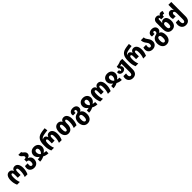

<svg xmlns="http://www.w3.org/2000/svg" viewBox="946 -3871 7222 7222"><g transform="rotate(-45 4557.0 -260.0)"><path d="M99 0H245C211 -83 195 -176 195 -276C195 -389 211 -436 253 -436C289 -436 302 -399 302 -311V-166H450V-311C450 -399 463 -436 500 -436C544 -436 558 -380 558 -279C558 -184 542 -85 507 0H653C696 -100 712 -180 712 -282C712 -452 642 -560 521 -560C449 -560 399 -522 378 -451H374C353 -521 304 -560 231 -560C109 -560 41 -451 41 -282C41 -178 56 -104 99 0Z M1009 10C1151 10 1233 -88 1233 -224C1233 -338 1166 -401 1092 -419V-422C1166 -439 1211 -481 1211 -551C1211 -614 1173 -650 1137 -679C1103 -706 1078 -728 1077 -761L925 -760C925 -682 961 -646 998 -618C1030 -593 1056 -569 1056 -534C1056 -501 1039 -480 992 -480H961V-358H994C1048 -358 1079 -315 1079 -234C1079 -156 1058 -113 1008 -113C961 -113 938 -151 938 -207C938 -237 941 -261 947 -286H805C794 -253 788 -227 788 -187C788 -65 881 10 1009 10Z M1325 0C1408 0 1482 -24 1546 -58C1610 -24 1684 0 1769 0V-123C1738 -123 1697 -126 1654 -139V-142C1737 -192 1779 -266 1779 -347C1779 -460 1698 -560 1547 -560C1395 -560 1315 -460 1315 -347C1315 -266 1356 -192 1439 -142V-139C1393 -126 1355 -123 1325 -123ZM1547 -181C1499 -217 1469 -268 1469 -340C1469 -392 1495 -436 1547 -436C1599 -436 1625 -392 1625 -340C1625 -268 1594 -217 1547 -181Z M1918 0H2064C2030 -83 2013 -168 2013 -268C2013 -374 2030 -420 2072 -420C2108 -420 2121 -383 2121 -303V-174H2269V-303C2269 -383 2282 -420 2319 -420C2363 -420 2377 -365 2377 -271C2377 -176 2361 -85 2326 0H2472C2515 -100 2531 -172 2531 -275C2531 -437 2461 -544 2340 -544C2268 -544 2218 -506 2197 -436H2193C2173 -505 2128 -544 2074 -544C2043 -544 2013 -535 1992 -511H1988C2009 -566 2062 -590 2127 -607C2168 -618 2275 -633 2350 -642L2333 -770C2228 -760 2157 -747 2111 -736C1915 -688 1860 -551 1860 -341V-293C1860 -189 1875 -104 1918 0Z M2832 10C2989 10 3053 -118 3053 -269V-313C3053 -396 3067 -436 3107 -436C3149 -436 3166 -380 3166 -279C3166 -184 3150 -85 3115 0H3262C3304 -97 3320 -180 3320 -283C3320 -452 3246 -560 3124 -560C3054 -560 3004 -526 2981 -462H2977C2954 -526 2891 -560 2826 -560C2683 -560 2612 -445 2612 -276C2612 -116 2686 10 2832 10ZM2833 -113C2784 -113 2766 -170 2766 -275C2766 -383 2784 -436 2833 -436C2883 -436 2899 -383 2899 -276C2899 -169 2883 -113 2833 -113Z M3610 250C3773 250 3843 122 3843 -26C3843 -155 3797 -234 3719 -265V-269C3785 -296 3803 -349 3803 -398C3803 -487 3739 -560 3611 -560C3494 -560 3421 -495 3421 -405C3421 -388 3423 -371 3428 -353H3567C3564 -365 3563 -377 3563 -389C3563 -424 3580 -446 3610 -446C3641 -446 3657 -421 3657 -388C3657 -334 3637 -309 3571 -294C3452 -267 3379 -175 3379 -26C3379 124 3459 250 3610 250ZM3611 127C3557 127 3533 70 3533 -25C3533 -123 3557 -176 3611 -176C3667 -176 3689 -123 3689 -26C3689 71 3667 127 3611 127Z M3930 0C4013 0 4087 -24 4151 -58C4215 -24 4289 0 4374 0V-123C4343 -123 4302 -126 4259 -139V-142C4342 -192 4384 -266 4384 -347C4384 -460 4303 -560 4152 -560C4000 -560 3920 -460 3920 -347C3920 -266 3961 -192 4044 -142V-139C3998 -126 3960 -123 3930 -123ZM4152 -181C4104 -217 4074 -268 4074 -340C4074 -392 4100 -436 4152 -436C4204 -436 4230 -392 4230 -340C4230 -268 4199 -217 4152 -181Z M4523 0H4669C4635 -83 4619 -176 4619 -276C4619 -389 4635 -436 4677 -436C4713 -436 4726 -399 4726 -311V-166H4874V-311C4874 -399 4887 -436 4924 -436C4968 -436 4982 -380 4982 -279C4982 -184 4966 -85 4931 0H5077C5120 -100 5136 -180 5136 -282C5136 -452 5066 -560 4945 -560C4873 -560 4823 -522 4802 -451H4798C4777 -521 4728 -560 4655 -560C4533 -560 4465 -451 4465 -282C4465 -178 4480 -104 4523 0Z M5227 0C5310 0 5384 -24 5448 -58C5512 -24 5586 0 5671 0V-123C5640 -123 5599 -126 5556 -139V-142C5639 -192 5681 -266 5681 -347C5681 -460 5600 -560 5449 -560C5297 -560 5217 -460 5217 -347C5217 -266 5258 -192 5341 -142V-139C5295 -126 5257 -123 5227 -123ZM5449 -181C5401 -217 5371 -268 5371 -340C5371 -392 5397 -436 5449 -436C5501 -436 5527 -392 5527 -340C5527 -268 5496 -217 5449 -181Z M6021 250C6164 250 6243 159 6243 1V-550H6124C6055 -517 5973 -495 5887 -488V-386C5919 -379 5930 -352 5930 -322C5930 -291 5918 -269 5894 -269C5870 -269 5858 -287 5858 -315C5858 -322 5859 -329 5860 -337H5754C5749 -324 5747 -311 5747 -298C5747 -226 5805 -173 5895 -173C5980 -173 6046 -225 6046 -307C6046 -352 6028 -389 5989 -408V-412C6025 -416 6060 -425 6091 -440V-4C6091 83 6072 127 6020 127C5967 127 5948 75 5948 23C5948 -10 5952 -34 5958 -61H5815C5802 -28 5797 -2 5797 38C5797 150 5877 250 6021 250Z M6401 0H6547C6513 -83 6496 -168 6496 -268C6496 -374 6513 -420 6555 -420C6591 -420 6604 -383 6604 -303V-174H6752V-303C6752 -383 6765 -420 6802 -420C6846 -420 6860 -365 6860 -271C6860 -176 6844 -85 6809 0H6955C6998 -100 7014 -172 7014 -275C7014 -437 6944 -544 6823 -544C6751 -544 6701 -506 6680 -436H6676C6656 -505 6611 -544 6557 -544C6526 -544 6496 -535 6475 -511H6471C6492 -566 6545 -590 6610 -607C6651 -618 6758 -633 6833 -642L6816 -770C6711 -760 6640 -747 6594 -736C6398 -688 6343 -551 6343 -341V-293C6343 -189 6358 -104 6401 0Z M7308 10C7433 10 7527 -70 7527 -197C7527 -290 7488 -345 7450 -395C7415 -441 7385 -485 7385 -550H7232C7232 -446 7276 -387 7315 -337C7345 -296 7372 -259 7372 -200C7372 -145 7347 -113 7306 -113C7262 -113 7240 -151 7240 -207C7240 -238 7244 -263 7249 -289H7108C7096 -254 7090 -229 7090 -187C7090 -65 7182 10 7308 10Z M7810 250C7973 250 8043 122 8043 -26C8043 -155 7997 -234 7919 -265V-269C7985 -296 8003 -349 8003 -398C8003 -487 7939 -560 7811 -560C7694 -560 7621 -495 7621 -405C7621 -388 7623 -371 7628 -353H7767C7764 -365 7763 -377 7763 -389C7763 -424 7780 -446 7810 -446C7841 -446 7857 -421 7857 -388C7857 -334 7837 -309 7771 -294C7652 -267 7579 -175 7579 -26C7579 124 7659 250 7810 250ZM7811 127C7757 127 7733 70 7733 -25C7733 -123 7757 -176 7811 -176C7867 -176 7889 -123 7889 -26C7889 71 7867 127 7811 127Z M8333 10C8480 10 8565 -94 8565 -254C8565 -415 8499 -511 8392 -511C8333 -511 8292 -492 8263 -440H8258C8262 -477 8264 -503 8264 -528V-604C8264 -640 8276 -656 8296 -656C8317 -656 8329 -641 8329 -611V-563H8473V-597C8473 -628 8488 -646 8514 -646C8529 -646 8543 -642 8560 -636L8592 -746C8560 -764 8526 -770 8496 -770C8452 -770 8416 -748 8398 -701H8394C8372 -746 8331 -770 8268 -770C8186 -770 8111 -711 8111 -598V-254C8111 -88 8190 10 8333 10ZM8334 -113C8283 -113 8260 -163 8260 -245V-271C8260 -345 8281 -392 8339 -392C8387 -392 8410 -336 8410 -253C8410 -169 8390 -113 8334 -113Z M8840 250C8981 250 9059 158 9059 0V-760H8907V-584C8907 -557 8909 -519 8913 -479H8908C8882 -532 8842 -560 8785 -560C8711 -560 8636 -494 8636 -365C8636 -321 8642 -295 8654 -260H8797C8790 -293 8787 -322 8787 -349C8787 -402 8807 -436 8841 -436C8885 -436 8907 -387 8907 -304V-3C8907 86 8888 127 8839 127C8789 127 8770 69 8770 3C8770 -34 8776 -69 8782 -95H8639C8626 -61 8619 -24 8619 16C8619 143 8698 250 8840 250Z"/></g></svg>

Font: Noto Sans Georgian Condensed ExtraBold
Style: Regular
Weight: 800
Width: 3
Designer: Monotype Design Team, Akaki Razmadze
Foundry: Google LLC
Version: Version 2.005